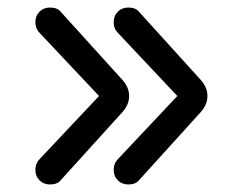

<svg xmlns="http://www.w3.org/2000/svg" viewBox="-20 -510 625 510"><path d="M282 -59Q282 -74 291 -85L451 -255L291 -425Q282 -435 282 -451Q282 -468 293 -479Q304 -490 321 -490Q340 -490 349 -479L513 -298Q531 -278 531 -255Q531 -232 513 -212L349 -31Q340 -20 321 -20Q304 -20 293 -31Q282 -42 282 -59ZM74 -59Q74 -74 83 -85L243 -255L83 -425Q74 -436 74 -451Q74 -468 85 -479Q96 -490 113 -490Q132 -490 141 -479L305 -298Q323 -278 323 -255Q323 -232 305 -212L141 -31Q132 -20 113 -20Q96 -20 85 -31Q74 -42 74 -59Z"/></svg>

Font: VarelaRound
Style: Regular
Weight: 400
Designer: Joe Prince, Avraham Cornfeld
Foundry: Joe Prince, Avraham Cornfeld
Version: Version 2.000;PS 002.000;hotconv 1.0.88;makeotf.lib2.5.64775